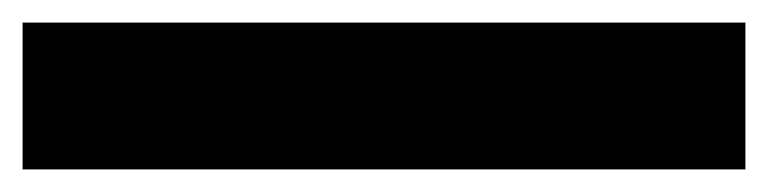

<svg xmlns="http://www.w3.org/2000/svg" viewBox="-20 50 680 170"><path d="M0 200V70H640V200Z"/></svg>

Font: M PLUS 1 Black
Style: Regular
Weight: 900
Designer: Coji Morishita
Foundry: UNDERFOREST DESIGN
Version: Version 1.001